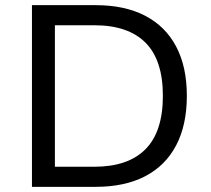

<svg xmlns="http://www.w3.org/2000/svg" viewBox="-20 -725 820 745"><path d="M104 0V-705H351Q464 -705 543 -664Q622 -623 663.5 -544.5Q705 -466 705 -353Q705 -240 663.5 -161Q622 -82 543 -41Q464 0 351 0ZM193 -78H346Q477 -78 544.5 -146Q612 -214 612 -353Q612 -492 544.5 -559.5Q477 -627 346 -627H193Z"/></svg>

Font: Nunito Sans 8pt
Style: Regular
Weight: 400
Version: Version 3.101;gftools[0.9.27]